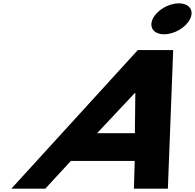

<svg xmlns="http://www.w3.org/2000/svg" viewBox="-20 -1123 1161 1143"><path d="M1044.6 -1103C982.9 -1103 913.7 -1062 889.5 -1011C865.3 -960 895.4 -919 957.1 -919C1018.8 -919 1087.9 -960 1112.1 -1011C1136.4 -1062 1106.3 -1103 1044.6 -1103ZM1011 -825H800.5L47.7 0H249.7L402 -165H781.9L777.3 0H979.3ZM782.9 -330H557.9L783.3 -570H785.7Z"/></svg>

Font: Hussar
Style: BdSuprExtOblFive
Weight: 700
Foundry: Cannot Into Space Fonts
Version: Version 2.00